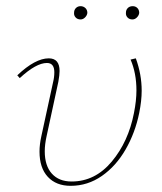

<svg xmlns="http://www.w3.org/2000/svg" viewBox="-20 -599 525 622"><path d="M108 -108Q108 -131 114 -158L152 -333Q156 -349 156 -365Q156 -395 132 -395Q97 -395 44 -346L36 -355Q94 -410 138 -410Q173 -410 173 -369Q173 -356 169 -334L131 -158Q125 -131 125 -109Q125 -62 148 -36.5Q171 -11 212 -11Q288 -11 342 -75.5Q396 -140 414 -233Q422 -273 422 -306Q422 -362 403 -406L420 -410Q439 -358 439 -305Q439 -273 431 -233Q418 -169 387 -115Q356 -61 310 -29Q264 3 209 3Q162 3 135 -26Q108 -55 108 -108ZM220 -558Q220 -567 226 -573Q232 -579 241 -579Q250 -579 256.5 -573Q263 -567 263 -557Q262 -549 255.5 -542.5Q249 -536 241 -536Q231 -536 225 -542.5Q219 -549 220 -558ZM388 -558Q388 -567 394 -573Q400 -579 410 -579Q419 -579 425 -573Q431 -567 431 -557Q430 -549 423.5 -542.5Q417 -536 409 -536Q399 -536 393 -542.5Q387 -549 388 -558Z"/></svg>

Font: Ysabeau Thin
Style: Italic
Weight: 200
Italic angle: -12°
Designer: Christian Thalmann (Catharsis Fonts)
Version: Version 0.003